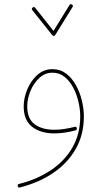

<svg xmlns="http://www.w3.org/2000/svg" viewBox="-20 -634 503 902"><path d="M317.9 -612.8Q325.2 -608.4 320.8 -601.1L239.7 -469.7Q237.3 -464.8 232.7 -465.3Q228 -465.8 225.6 -468.8L131.8 -586.4Q126.5 -592.8 133.3 -598.6Q139.6 -604 145.5 -597.2L231.4 -488.8L306.2 -609.9Q310.5 -617.2 317.9 -612.8ZM226.6 -309.1Q263.2 -309.1 290.8 -288.1Q318.4 -267.1 336.9 -233.4Q355.5 -199.7 364.7 -161.1Q374 -122.6 374 -87.4Q374 -0.5 335.2 66.7Q296.4 133.8 228.8 179.2Q161.1 224.6 73.7 246.6Q65.4 249 63.5 240.7Q61 231.9 69.8 230Q153.8 209 218.5 166Q283.2 123 320.1 59.3Q356.9 -4.4 356.9 -87.4Q356.9 -119.1 348.9 -154.5Q340.8 -189.9 324.5 -221.4Q308.1 -252.9 283.7 -272.7Q259.3 -292.5 226.6 -292.5Q190.4 -292.5 163.6 -266.8Q136.7 -241.2 122.3 -204.6Q107.9 -168 107.9 -134.3Q107.9 -76.2 142.8 -50.3Q177.7 -24.4 235.4 -24.4Q278.3 -24.4 330.6 -38.1Q338.9 -40.5 340.8 -31.7Q342.3 -23.4 334.5 -21.5Q281.7 -7.3 235.4 -7.3Q170.4 -7.3 130.9 -38.3Q91.3 -69.3 91.3 -134.3Q91.3 -172.9 107.7 -213.1Q124 -253.4 154.5 -281.2Q185.1 -309.1 226.6 -309.1Z"/></svg>

Font: Mikhak Thin
Style: Regular
Weight: 100
Designer: Amin Abedi
Version: Version 3.3